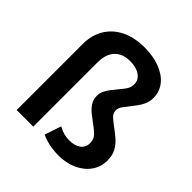

<svg xmlns="http://www.w3.org/2000/svg" viewBox="-198 -883 1047 1047"><g transform="rotate(45 325.0 -360.0)"><path d="M407.5 14.5Q385 14.5 351.8 9.8Q318.5 5 276.5 -13L308.5 -109Q331.5 -96 351.5 -90.8Q371.5 -85.5 391.5 -85.5Q435.5 -85.5 460.2 -104Q485 -122.5 485 -155Q485 -186.5 464.5 -206.5Q444 -226.5 417 -245Q397.5 -259 376.8 -275.8Q356 -292.5 342 -314.2Q328 -336 328 -364Q328 -384.5 336.2 -402Q344.5 -419.5 356.5 -435Q368.5 -450.5 380 -464.5Q392 -479.5 403.2 -493Q414.5 -506.5 421.5 -520.8Q428.5 -535 428.5 -551.5Q428.5 -586.5 399.2 -606.5Q370 -626.5 324 -626.5Q264.5 -626.5 233.2 -592.2Q202 -558 202 -496V0H74V-509.5Q74 -577.5 104.5 -628.2Q135 -679 191.8 -707Q248.5 -735 326 -735Q393.5 -735 445.2 -715Q497 -695 526 -658.8Q555 -622.5 555 -574.5Q555 -547 545.5 -525.2Q536 -503.5 522.2 -485.2Q508.5 -467 495 -449.5Q481 -432 469 -415.5Q457 -399 457 -381Q457 -358 476.5 -341Q496 -324 519.5 -307Q543 -290 566 -269.8Q589 -249.5 604 -222Q619 -194.5 619 -156.5Q619 -106 591.8 -67.5Q564.5 -29 516.8 -7.2Q469 14.5 407.5 14.5Z"/></g></svg>

Font: Geologica Medium
Style: Regular
Weight: 500
Designer: Sindre Bremnes, Frode Helland
Foundry: Monokrom Skriftforlag AS
Version: Version 1.010;gftools[0.9.28]